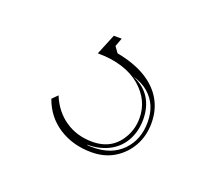

<svg xmlns="http://www.w3.org/2000/svg" viewBox="-53 -59 381 341"><g transform="rotate(20 137.5 111.0)"><path d="M145 215Q110 215 83.5 198Q57 181 46 150L56 140Q67 167 89 182Q111 197 140 197Q160 197 174 188.5Q188 180 196.5 164Q205 148 205 129Q205 112 198 97.5Q191 83 177 71Q163 59 142.5 52.5Q122 46 96 46L112 7H127L121 23L129 34Q161 40 183 53Q205 66 216.5 85.5Q228 105 228 130Q228 154 217.5 173Q207 192 188.5 203.5Q170 215 145 215ZM145 206Q180 206 200.5 185Q221 164 221 131Q221 114 215.5 101Q210 88 198.5 78Q187 68 169 63Q191 72 201.5 89Q212 106 212 129Q212 151 202.5 168.5Q193 186 175 195.5Q157 205 133 205Q135 206 138 206Q141 206 145 206Z"/></g></svg>

Font: Kalnia Glaze Thin ExtraLight
Style: Regular
Weight: 250
Version: Version 1.110